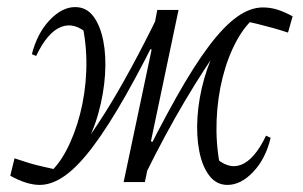

<svg xmlns="http://www.w3.org/2000/svg" viewBox="-20 -514 855 542"><path d="M622 8Q591 8 571 -18Q551 -44 542.5 -87.5Q534 -131 537.5 -184Q541 -237 556.5 -292Q572 -347 600 -397L608 -392Q559 -325 502 -229Q445 -133 389 -19L368 -29Q428 -151 477.5 -239Q527 -327 569 -383Q611 -439 648.5 -466Q686 -493 722 -493Q743 -493 762.5 -487Q782 -481 806 -468L793 -422Q772 -429 750.5 -435Q729 -441 706.5 -446.5Q684 -452 659 -457L706 -470Q673 -445 648 -399Q623 -353 608.5 -295.5Q594 -238 591.5 -175Q589 -112 600 -52L583 -74Q623 -34 661 -49Q699 -64 731 -131L744 -125Q730 -66 695 -29Q660 8 622 8ZM92 8Q74 8 53 1.5Q32 -5 9 -18L21 -67Q45 -59 63 -53.5Q81 -48 102 -43.5Q123 -39 157 -31L108 -16Q142 -42 166.5 -88Q191 -134 206 -192Q221 -250 223.5 -313Q226 -376 214 -437L230 -416Q191 -453 152.5 -438Q114 -423 82 -356L70 -361Q85 -420 120 -457Q155 -494 192 -494Q224 -494 243.5 -468Q263 -442 271.5 -399Q280 -356 276.5 -303Q273 -250 258 -195.5Q243 -141 215 -92L208 -96Q239 -136 275.5 -194Q312 -252 350 -322Q388 -392 425 -468L446 -458Q385 -333 335 -245Q285 -157 243 -101Q201 -45 164 -18.5Q127 8 92 8ZM329 0 408 -374 403 -376 424 -486H484L406 -115L412 -113L389 0Z"/></svg>

Font: Piazzolla 8pt ExtraLight
Style: Italic
Weight: 250
Italic angle: -11.3°
Designer: Juan Pablo del Peral
Foundry: Huerta Tipografica
Version: Version 2.001